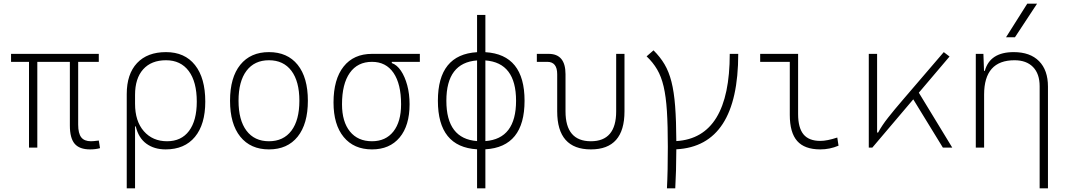

<svg xmlns="http://www.w3.org/2000/svg" viewBox="-20 -815 5899 1060"><path d="M477.5 9.8Q418.5 9.8 392.1 -21.5Q365.7 -52.7 365.7 -122.1V-473.6H186V0H140.1V-473.6H41V-517.6H525.4V-473.6H411.6V-127Q411.6 -78.6 428.5 -56.9Q445.3 -35.2 482.4 -35.2Q488.8 -35.2 499 -36.1Q509.3 -37.1 525.4 -39.1L532.2 2.9Q507.8 9.8 477.5 9.8Z M894.5 9.8Q831.1 9.8 787.8 -22Q744.6 -53.7 729.5 -117.2H725.6V224.6H679.7V-295.4Q679.7 -406.2 736.6 -466.8Q793.5 -527.3 896.5 -527.3Q1000 -527.3 1056.6 -455.8Q1113.3 -384.3 1113.3 -253.9Q1113.3 -128.4 1056.2 -59.3Q999 9.8 894.5 9.8ZM725.6 -242.2Q725.6 -146 774.2 -90.6Q822.8 -35.2 902.3 -35.2Q981 -35.2 1023.7 -92.3Q1066.4 -149.4 1066.4 -253.9Q1066.4 -363.3 1022 -422.9Q977.5 -482.4 896.5 -482.4Q815.4 -482.4 770.5 -432.4Q725.6 -382.3 725.6 -291Z M1464.8 9.8Q1363.3 9.8 1306.6 -60.5Q1250 -130.9 1250 -258.8Q1250 -387.2 1306.6 -457.3Q1363.3 -527.3 1464.8 -527.3Q1566.9 -527.3 1623.3 -457.3Q1679.7 -387.2 1679.7 -258.8Q1679.7 -130.9 1623.3 -60.5Q1566.9 9.8 1464.8 9.8ZM1464.8 -35.2Q1544.9 -35.2 1588.9 -93.5Q1632.8 -151.9 1632.8 -258.8Q1632.8 -365.7 1588.9 -424.1Q1544.9 -482.4 1464.8 -482.4Q1384.8 -482.4 1340.8 -424.1Q1296.9 -365.7 1296.9 -258.8Q1296.9 -151.9 1340.8 -93.5Q1384.8 -35.2 1464.8 -35.2Z M2033.7 9.8Q1933.6 9.8 1877.4 -58.6Q1821.3 -127 1821.3 -249Q1821.3 -377.4 1877 -447.5Q1932.6 -517.6 2033.7 -517.6H2297.9V-473.6H2143.1V-466.8Q2171.4 -457 2193.4 -424.6Q2215.3 -392.1 2228.3 -344.2Q2241.2 -296.4 2241.2 -239.3Q2241.2 -121.6 2186.3 -55.9Q2131.3 9.8 2033.7 9.8ZM2033.7 -35.2Q2109.4 -35.2 2151.9 -89.1Q2194.3 -143.1 2194.3 -239.3Q2194.3 -351.6 2152.6 -412.6Q2110.8 -473.6 2033.7 -473.6Q1954.1 -473.6 1911.1 -412.6Q1868.2 -351.6 1868.2 -239.3Q1868.2 -143.1 1911.9 -89.1Q1955.6 -35.2 2033.7 -35.2Z M2613.8 224.6V9.3Q2397.5 -3.4 2397.5 -258.8Q2397.5 -514.2 2613.8 -526.9V-732.4H2659.7V-526.9Q2876 -514.2 2876 -258.8Q2876 -3.4 2659.7 9.3V224.6ZM2659.7 -481.4V-36.1Q2829.1 -48.8 2829.1 -258.8Q2829.1 -468.8 2659.7 -481.4ZM2613.8 -36.1V-481.4Q2444.3 -468.8 2444.3 -258.8Q2444.3 -48.8 2613.8 -36.1Z M3242.2 9.8Q3056.2 9.8 3056.2 -200.2V-405.3Q3056.2 -473.6 3001.5 -473.6H2943.8V-517.6H3009.3Q3102.1 -517.6 3102.1 -405.3V-200.2Q3102.1 -35.2 3242.2 -35.2Q3381.8 -35.2 3381.8 -200.2V-517.6H3427.7V-200.2Q3427.7 9.8 3242.2 9.8Z M3662.1 224.6Q3664.6 176.8 3665.8 119.4Q3667 62 3667 -4.9Q3667 -121.1 3661.9 -201.7Q3656.7 -282.2 3643.8 -337.4Q3630.9 -392.6 3607.9 -431.6Q3585 -470.7 3549.8 -503.9L3587.9 -537.1Q3624.5 -501 3648.7 -460.2Q3672.9 -419.4 3687 -363.8Q3701.2 -308.1 3707.3 -228.8Q3713.4 -149.4 3713.9 -36.1Q4008.8 -54.2 4008.8 -517.6H4055.7Q4055.7 -8.8 3713.9 9.3Q3713.4 133.8 3708 224.6Z M4508.8 9.8Q4421.9 9.8 4381.1 -36.6Q4340.3 -83 4340.3 -180.7V-473.6H4176.8V-517.6H4386.2V-185.5Q4386.2 -109.4 4416 -73.2Q4445.8 -37.1 4508.8 -37.1Q4546.4 -37.1 4602.5 -55.7L4609.4 -10.7Q4561 9.8 4508.8 9.8Z M4776.4 0V-517.6H4822.3V-83.5H4828.1Q4849.1 -122.6 4882.6 -165Q4916 -207.5 4964.8 -264.2L5190.4 -527.3L5222.2 -502.9L5052.7 -303.2L5237.3 0H5185.5L5022 -266.6L4795.9 0Z M5719.7 224.6V-338.9Q5719.7 -407.7 5683.1 -445.1Q5646.5 -482.4 5581.1 -482.4Q5413.1 -482.4 5413.1 -293V0H5367.2V-517.6H5409.2L5412.6 -423.8H5417Q5445.3 -527.3 5576.7 -527.3Q5667 -527.3 5716.3 -477.5Q5765.6 -427.7 5765.6 -336.9V224.6ZM5534.2 -609.4 5651.4 -794.9H5705.6L5583.5 -609.4Z"/></svg>

Font: Cascadia Mono NF ExtraLight
Style: Regular
Weight: 200
Monospace: yes
Designer: Aaron Bell
Foundry: Saja Typeworks
Version: Version 2404.023; ttfautohint (v1.8.4)